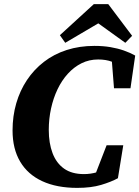

<svg xmlns="http://www.w3.org/2000/svg" viewBox="-20 -895 677 933"><path d="M355 18Q256 18 185.5 -14.5Q115 -47 78 -109.5Q41 -172 41 -261Q41 -331 59 -393Q77 -455 111 -506Q145 -557 193.5 -594.5Q242 -632 304 -652Q366 -672 439 -672Q481 -672 516.5 -666Q552 -660 582 -649.5Q612 -639 637 -625L614 -466H534L522 -618L582 -561Q553 -584 524 -595Q495 -606 457 -606Q413 -606 376 -587.5Q339 -569 309.5 -536.5Q280 -504 259.5 -461Q239 -418 228 -367.5Q217 -317 217 -264Q217 -199 235.5 -150.5Q254 -102 291.5 -75.5Q329 -49 388 -49Q420 -49 451 -58Q482 -67 514 -82L436 -29L498 -189H579L553 -29Q520 -11 471.5 3.5Q423 18 355 18ZM506 -875 622 -721 589 -687 418 -810H506L297 -687L271 -724L436 -875Z"/></svg>

Font: Source Serif 4 ExtraBold
Style: Italic
Weight: 800
Italic angle: -12°
Designer: Frank Grießhammer
Foundry: Adobe Systems Incorporated
Version: Version 4.004;hotconv 1.0.116;makeotfexe 2.5.65601